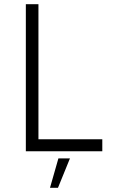

<svg xmlns="http://www.w3.org/2000/svg" viewBox="-20 -720 551 914"><path d="M103 0H467V-57H163V-700H103ZM218 174H256L313 34H258Z"/></svg>

Font: Fixel Text Light
Style: Regular
Weight: 300
Width: 4
Designer: AlfaBravo + MacPaw
Foundry: Kyrylo Tkachov, Marchela Mozhyna, Serhii Makarenko, Maria Weinstein, Zakhar Kryvoshyya
Version: Version 1.211